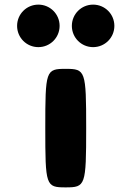

<svg xmlns="http://www.w3.org/2000/svg" viewBox="-20 -811 568 831"><path d="M146 -791C197 -791 238 -750 238 -699C238 -648 197 -607 146 -607C95 -607 54 -648 54 -699C54 -750 95 -791 146 -791ZM383 -791C434 -791 475 -750 475 -699C475 -648 434 -607 383 -607C332 -607 291 -648 291 -699C291 -750 332 -791 383 -791ZM264 -513C178 -513 176 -506 176 -257C176 -7 178 0 264 0C350 0 353 -7 353 -257C353 -506 350 -513 264 -513Z"/></svg>

Font: Hussar Print
Style: Bold
Weight: 700
Foundry: Cannot Into Space Fonts
Version: Version 2.00